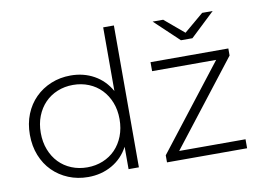

<svg xmlns="http://www.w3.org/2000/svg" viewBox="-79 -863 1354 989"><g transform="rotate(-10 598.0 -369.0)"><path d="M311 -46Q355 -46 393 -61.5Q431 -77 458.5 -105.5Q486 -134 501.5 -174Q517 -214 517 -262Q517 -310 501.5 -349.5Q486 -389 458.5 -417.5Q431 -446 393 -461.5Q355 -477 311 -477Q267 -477 229 -461.5Q191 -446 163.5 -417.5Q136 -389 120.5 -349.5Q105 -310 105 -262Q105 -214 120.5 -174Q136 -134 163.5 -105.5Q191 -77 229 -61.5Q267 -46 311 -46ZM572 0H518V-117Q487 -59 431.5 -27.5Q376 4 307 4Q252 4 204.5 -15.5Q157 -35 122 -70Q87 -105 67.5 -154Q48 -203 48 -262Q48 -321 67.5 -369.5Q87 -418 122 -453Q157 -488 204.5 -507.5Q252 -527 307 -527Q375 -527 429.5 -496.5Q484 -466 516 -409V-742H572ZM1138 0H719V-37L1060 -476H725V-523H1132V-486L791 -47H1138ZM959 -607H899L772 -727H827L929 -641L1031 -727H1086Z"/></g></svg>

Font: Montserrat-Alt1 Light
Style: Regular
Weight: 300
Designer: Differentunic
Foundry: Differentunic
Version: Version 7.222